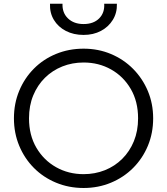

<svg xmlns="http://www.w3.org/2000/svg" viewBox="-20 -970 876 1006"><path d="M418 15Q340.5 15 273.8 -12.8Q207 -40.5 157.8 -90Q108.5 -139.5 80.8 -206Q53 -272.5 53 -350Q53 -428 80.8 -494.5Q108.5 -561 157.8 -610.5Q207 -660 273.8 -687.5Q340.5 -715 418 -715Q495 -715 561.5 -687Q628 -659 677.5 -609Q727 -559 754.8 -492.8Q782.5 -426.5 782.5 -350Q782.5 -272.5 754.8 -206Q727 -139.5 677.5 -90Q628 -40.5 561.5 -12.8Q495 15 418 15ZM418 -57.5Q477.5 -57.5 529.5 -78.2Q581.5 -99 620.5 -137.8Q659.5 -176.5 681.5 -230.2Q703.5 -284 703.5 -350Q703.5 -438 665.2 -503.8Q627 -569.5 562.2 -606Q497.5 -642.5 418 -642.5Q358.5 -642.5 306.5 -621.8Q254.5 -601 215.5 -562.5Q176.5 -524 154.2 -470.2Q132 -416.5 132 -350Q132 -262 170.5 -196.2Q209 -130.5 273.8 -94Q338.5 -57.5 418 -57.5ZM418 -787Q365.5 -787 325 -808Q284.5 -829 262.2 -866Q240 -903 242 -950.5H307.5Q305.5 -903 336.2 -873.5Q367 -844 418 -844Q470 -844 499.5 -873.5Q529 -903 526 -950.5H592.5Q594 -903 571.2 -866Q548.5 -829 508.8 -808Q469 -787 418 -787Z"/></svg>

Font: Geologica Roman ExtraLight
Style: Regular
Weight: 250
Designer: Sindre Bremnes, Frode Helland
Foundry: Monokrom Skriftforlag AS
Version: Version 1.010;gftools[0.9.28]